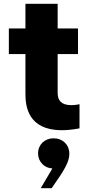

<svg xmlns="http://www.w3.org/2000/svg" viewBox="-20 -681 481 1019"><path d="M308 10C358 10 402 0 402 0V-128C402 -128 382 -123 359 -123C305 -123 286 -148 286 -188V-394H394V-530H286V-661H115V-530H27V-394H115V-183C115 -121 126 10 308 10ZM254 318 261 308C319 225 348 179 348 136C348 86 312 53 264 53C217 53 182 87 182 133C182 177 215 211 258 213L196 318Z"/></svg>

Font: Be Vietnam Pro ExtraBold
Style: Regular
Weight: 800
Designer: Lam Bao, Tony Le, Vietanh Nguyen
Foundry: Yellow Type Foundry
Version: Version 1.002